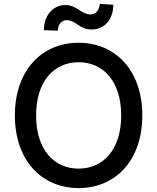

<svg xmlns="http://www.w3.org/2000/svg" viewBox="-20 -957 808 987"><path d="M711.6 -363.6C711.6 -596.2 572.4 -737.2 384.2 -737.2C195.3 -737.2 56.5 -596.2 56.5 -363.6C56.5 -131.4 195.3 9.9 384.2 9.9C572.4 9.9 711.6 -131 711.6 -363.6ZM165.5 -363.6C165.5 -540.8 258.9 -637.1 384.2 -637.1C509.2 -637.1 603 -540.8 603 -363.6C603 -186.4 509.2 -90.2 384.2 -90.2C258.9 -90.2 165.5 -186.4 165.5 -363.6ZM205.6 -801.8 277.3 -799.4C277.3 -830.3 296.2 -853.3 322.1 -853.3C372.5 -853.3 384.9 -805.4 452.1 -805.4C514.2 -805.4 562.1 -853.3 562.5 -932.5L492.2 -937.1C492.2 -906.6 473 -883.2 446 -882.8C398.4 -882.8 373.9 -931.1 316.1 -931.1C253.9 -930.8 205.6 -880 205.6 -801.8Z"/></svg>

Font: Magic Ui Pro Medium
Style: Regular
Weight: 500
Designer: Stefan Endress, Andreas Faust
Version: Version 1.000;FEAKit 1.0